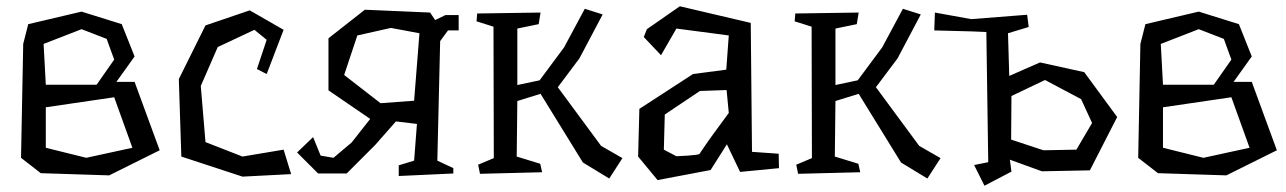

<svg xmlns="http://www.w3.org/2000/svg" viewBox="-20 -549 4099 612"><path d="M489 -70 328 10 110 3 47 -46 54 -409 70 -472 240 -512 368 -472 409 -369 351 -288H409ZM240 -456 119 -409 126 -279H184H288L344 -359L320 -425ZM402 -78 344 -239 126 -207V-78L255 -46Z M908 6 753 14 558 -50 550 -297 635 -468 776 -516 884 -454 830 -313 799 -329 830 -422 791 -454 674 -399 620 -275 635 -96 753 -50 884 -72Z M978 -112 1002 -53 1043 -46 1101 -95 1160 -170 1027 -261V-427L1143 -518L1351 -509L1367 -485L1400 -501H1442V-452H1408L1383 -418L1374 -37L1425 -13V4L1251 12V-22L1300 -37L1309 -154L1242 -162L1176 -87L1085 4H994L927 -63ZM1193 -220 1300 -228 1317 -443 1226 -460 1119 -436 1077 -310Z M1964 -45 1922 20 1838 -31 1703 -250 1629 -227 1627 -50 1702 -27 1708 0 1510 5 1504 -24 1554 -45 1553 -464 1499 -481 1501 -506 1703 -509 1697 -472 1629 -458V-278L1700 -293L1778 -398L1844 -521L1901 -503L1827 -363L1758 -271L1896 -84Z M2211 -259 2099 -184 2096 -72 2136 -51Q2156 -52 2173 -53Q2187 -54 2198.5 -55.5Q2210 -57 2210 -59Q2210 -59 2214 -65Q2218 -71 2224.5 -80.5Q2231 -90 2239 -101.5Q2247 -113 2256 -125Q2276 -153 2303 -189L2296 -262ZM2147 -529 2373 -476 2377 -65 2462 -59 2463 -13 2339 -1 2297 -89 2245 -7 2076 25 2014 -50 2018 -202 2189 -313 2295 -327 2303 -436 2136 -458 2087 -373 2032 -431 2042 -456Z M2978 -45 2936 20 2852 -31 2717 -250 2643 -227 2641 -50 2716 -27 2722 0 2524 5 2518 -24 2568 -45 2567 -464 2513 -481 2515 -506 2717 -509 2711 -472 2643 -458V-278L2714 -293L2792 -398L2858 -521L2915 -503L2841 -363L2772 -271L2910 -84Z M3426 -233 3311 -294 3204 -243 3203 -104 3306 -70 3411 -72 3461 -157ZM3454 -6 3301 -3 3199 -40 3204 -2 3118 43 3085 -23 3130 -32 3124 -447 3075 -449 2958 -452 2960 -509 3076 -488 3254 -502 3259 -463 3193 -443 3197 -307 3295 -350 3436 -319 3541 -176Z M4050 -70 3889 10 3671 3 3608 -46 3615 -409 3631 -472 3801 -512 3929 -472 3970 -369 3912 -288H3970ZM3801 -456 3680 -409 3687 -279H3745H3849L3905 -359L3881 -425ZM3963 -78 3905 -239 3687 -207V-78L3816 -46Z"/></svg>

Font: Underdog
Style: Regular
Weight: 400
Designer: Sergey Steblina
Foundry: Sergey Steblina, Jovanny Lemonad
Version: Version 1.001; ttfautohint (v0.9)